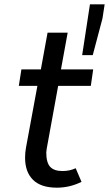

<svg xmlns="http://www.w3.org/2000/svg" viewBox="-20 -857 504 888"><path d="M96 -127Q96 -152 100 -173L153 -460H67L79 -536H169L200 -706H293L262 -536H411L400 -460H249L196 -169Q195 -161 194 -152Q194 -105 212 -85.5Q230 -66 269 -66Q303 -66 330 -79L357 -16Q303 11 243 11Q169 11 132.5 -25.5Q96 -62 96 -127ZM396 -837H464L454 -772L409 -602H360Z"/></svg>

Font: Nebula Sans Medium
Style: Regular
Weight: 500
Italic angle: -9°
Designer: Paul D. Hunt for Adobe (as Source Sans)
Foundry: Nebula Entertainment & Broadcasting LLC
Version: Version 1.010